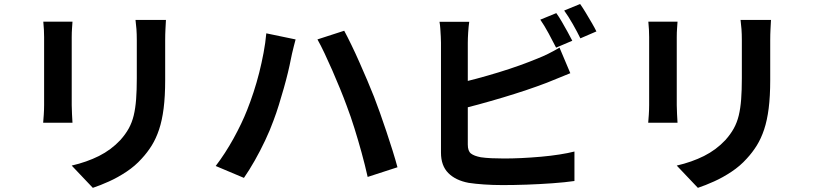

<svg xmlns="http://www.w3.org/2000/svg" viewBox="-20 -875 4040 952"><path d="M802.8 -776.1Q801.8 -755.4 800.4 -730.7Q799 -705.9 799 -675.8Q799 -650.1 799 -613Q799 -575.9 799 -539.3Q799 -502.7 799 -478Q799 -397.8 791.4 -337.9Q783.8 -278 768.9 -233.2Q754 -188.5 732.5 -153.8Q711 -119.1 682.6 -88.5Q650.1 -52.1 607.2 -23.6Q564.4 4.9 520.8 24.5Q477.3 44.2 440.3 56.4L335.5 -54Q410.2 -71.3 470.6 -101.5Q531 -131.8 576.4 -180.2Q602.1 -208.8 618.3 -238Q634.5 -267.3 643 -302.5Q651.5 -337.8 654.9 -382.7Q658.3 -427.6 658.3 -486.4Q658.3 -512.1 658.3 -548Q658.3 -583.9 658.3 -619.1Q658.3 -654.2 658.3 -675.8Q658.3 -705.9 656.5 -730.7Q654.7 -755.4 651.9 -776.1ZM339.4 -767.5Q338.4 -750.3 337 -732.6Q335.6 -714.9 335.6 -691.2Q335.6 -680.2 335.6 -655.1Q335.6 -630 335.6 -596.6Q335.6 -563.2 335.6 -526.8Q335.6 -490.4 335.6 -456Q335.6 -421.5 335.6 -394.5Q335.6 -367.4 335.6 -353.4Q335.6 -334.4 337 -309.3Q338.4 -284.1 339.4 -266.3H194Q195.2 -280.2 197 -305.9Q198.7 -331.6 198.7 -354.2Q198.7 -368.2 198.7 -395.2Q198.7 -422.3 198.7 -456.7Q198.7 -491.2 198.7 -527.6Q198.7 -563.9 198.7 -597Q198.7 -630 198.7 -655.1Q198.7 -680.2 198.7 -691.2Q198.7 -705 197.7 -727.6Q196.7 -750.3 194.7 -767.5Z M1205.4 -329.7Q1222.2 -372 1237.4 -418.4Q1252.6 -464.8 1265.1 -514Q1277.5 -563.2 1286.8 -612.7Q1296.2 -662.1 1300.4 -709.7L1445.7 -679.5Q1442.2 -665.3 1437 -646.3Q1431.9 -627.3 1428 -609.3Q1424 -591.2 1421.8 -579.7Q1416.8 -553.4 1407.9 -516.3Q1399 -479.2 1387.3 -437.9Q1375.6 -396.6 1362.8 -355.2Q1350 -313.8 1336.7 -278.9Q1319.3 -230.4 1294.7 -178.5Q1270.2 -126.6 1242.9 -78.6Q1215.6 -30.6 1189.5 7L1049.5 -52Q1096.7 -113.7 1138.2 -188.8Q1179.6 -263.9 1205.4 -329.7ZM1699 -350.6Q1684.5 -390.2 1666.1 -435.2Q1647.8 -480.2 1627.9 -525.6Q1608 -571 1589.1 -611Q1570.2 -651 1554 -679.6L1686.7 -722.6Q1702.3 -693.7 1722.1 -652.8Q1742 -612 1762.2 -566.1Q1782.5 -520.3 1801.5 -475.6Q1820.5 -430.9 1834.6 -395Q1847.7 -361.2 1863.7 -316.4Q1879.6 -271.5 1895.8 -223.3Q1912 -175.1 1926.4 -129Q1940.8 -82.9 1950.8 -45.7L1803 2.3Q1789.7 -57.1 1773 -117.8Q1756.3 -178.5 1737.8 -237.8Q1719.4 -297.1 1699 -350.6Z M2738.3 -810Q2751.3 -792.3 2765.9 -767.1Q2780.5 -741.9 2794.3 -716.9Q2808.2 -691.9 2817.6 -673L2737.3 -638.8Q2721.8 -669.5 2700.4 -709.2Q2679 -748.8 2659 -777.5ZM2856.4 -855.2Q2869.7 -836.4 2884.9 -811.1Q2900.1 -785.8 2914.4 -761.3Q2928.8 -736.8 2937.2 -719.2L2857.7 -684.9Q2842.3 -716.6 2820.1 -755.6Q2797.8 -794.7 2777.4 -822.7ZM2306.6 -766.8Q2303.3 -744.4 2301.4 -714.4Q2299.5 -684.3 2299.5 -662.7Q2299.5 -647.8 2299.5 -610.2Q2299.5 -572.5 2299.5 -521.9Q2299.5 -471.2 2299.5 -415.6Q2299.5 -360 2299.5 -308.6Q2299.5 -257.1 2299.5 -217.1Q2299.5 -177.1 2299.5 -158.3Q2299.5 -126 2315.1 -113.8Q2330.8 -101.6 2364.3 -95.2Q2387 -91.9 2416.9 -90.5Q2446.8 -89.1 2479.8 -89.1Q2519 -89.1 2566.5 -91.3Q2613.9 -93.6 2662.5 -97.9Q2711.2 -102.2 2754.2 -109Q2797.3 -115.7 2828.3 -123.7V22.5Q2781.5 29.2 2719.1 33.7Q2656.7 38.2 2592.1 40.5Q2527.6 42.7 2472 42.7Q2423.4 42.7 2379.7 39.6Q2336 36.6 2303.6 31.6Q2238.8 19.4 2202.7 -17.1Q2166.5 -53.6 2166.5 -118.4Q2166.5 -147 2166.5 -193.5Q2166.5 -239.9 2166.5 -296.3Q2166.5 -352.7 2166.5 -410.5Q2166.5 -468.3 2166.5 -519.7Q2166.5 -571.2 2166.5 -609.1Q2166.5 -647.1 2166.5 -662.7Q2166.5 -674.2 2165.6 -693Q2164.7 -711.9 2163.3 -731.8Q2162 -751.7 2159.2 -766.8ZM2240.8 -459.9Q2289 -470.5 2343.2 -485Q2397.3 -499.5 2452 -516.2Q2506.7 -532.9 2556.3 -550.7Q2605.9 -568.5 2645.1 -584.8Q2671.9 -595.3 2698.3 -608.4Q2724.8 -621.4 2754.2 -638.9L2807.8 -512.1Q2779 -500.7 2747.4 -487.5Q2715.8 -474.3 2691.2 -464.7Q2646.8 -447.6 2590.6 -428.7Q2534.3 -409.8 2473.3 -391.5Q2412.3 -373.3 2352.6 -357Q2292.9 -340.8 2241.6 -329Z M3802.8 -776.1Q3801.8 -755.4 3800.4 -730.7Q3799 -705.9 3799 -675.8Q3799 -650.1 3799 -613Q3799 -575.9 3799 -539.3Q3799 -502.7 3799 -478Q3799 -397.8 3791.4 -337.9Q3783.8 -278 3768.9 -233.2Q3754 -188.5 3732.5 -153.8Q3711 -119.1 3682.6 -88.5Q3650.1 -52.1 3607.2 -23.6Q3564.4 4.9 3520.8 24.5Q3477.3 44.2 3440.3 56.4L3335.5 -54Q3410.2 -71.3 3470.6 -101.5Q3531 -131.8 3576.4 -180.2Q3602.1 -208.8 3618.3 -238Q3634.5 -267.3 3643 -302.5Q3651.5 -337.8 3654.9 -382.7Q3658.3 -427.6 3658.3 -486.4Q3658.3 -512.1 3658.3 -548Q3658.3 -583.9 3658.3 -619.1Q3658.3 -654.2 3658.3 -675.8Q3658.3 -705.9 3656.5 -730.7Q3654.7 -755.4 3651.9 -776.1ZM3339.4 -767.5Q3338.4 -750.3 3337 -732.6Q3335.6 -714.9 3335.6 -691.2Q3335.6 -680.2 3335.6 -655.1Q3335.6 -630 3335.6 -596.6Q3335.6 -563.2 3335.6 -526.8Q3335.6 -490.4 3335.6 -456Q3335.6 -421.5 3335.6 -394.5Q3335.6 -367.4 3335.6 -353.4Q3335.6 -334.4 3337 -309.3Q3338.4 -284.1 3339.4 -266.3H3194Q3195.2 -280.2 3197 -305.9Q3198.7 -331.6 3198.7 -354.2Q3198.7 -368.2 3198.7 -395.2Q3198.7 -422.3 3198.7 -456.7Q3198.7 -491.2 3198.7 -527.6Q3198.7 -563.9 3198.7 -597Q3198.7 -630 3198.7 -655.1Q3198.7 -680.2 3198.7 -691.2Q3198.7 -705 3197.7 -727.6Q3196.7 -750.3 3194.7 -767.5Z"/></svg>

Font: Noto Sans KR Thin
Style: Regular
Weight: 100
Designer: Ryoko NISHIZUKA 西塚涼子 (kana, bopomofo & ideographs); Paul D. Hunt (Latin, Greek & Cyrillic); Sandoll Communications 산돌커뮤니
Foundry: Adobe
Version: Version 2.004-H2;hotconv 1.0.118;makeotfexe 2.5.65603